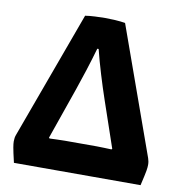

<svg xmlns="http://www.w3.org/2000/svg" viewBox="-78 -761 790 834"><g transform="rotate(10 317.0 -344.0)"><path d="M38 0Q26.5 -49 23.8 -65.5Q21 -82 21 -92Q21 -100.5 22.2 -107.8Q23.5 -115 26 -121.5L231.5 -683Q250 -686 275.5 -687.2Q301 -688.5 320 -688.5Q338.5 -688.5 364.2 -687Q390 -685.5 408 -682L608.5 -121.5Q611 -114.5 612.2 -107.5Q613.5 -100.5 613.5 -92Q613.5 -82 610.8 -65.5Q608 -49 596.5 0ZM448 -134 379 -336Q361.5 -387 344 -444.8Q326.5 -502.5 314.5 -551H308.5Q295 -503.5 277.8 -450Q260.5 -396.5 248.5 -362L169 -134L172 -131Q185.5 -131.5 204.8 -132.2Q224 -133 239 -133H379.5Q394.5 -133 413.2 -132.2Q432 -131.5 445 -131Z"/></g></svg>

Font: Signika Negative SC
Style: Bold
Weight: 700
Designer: Anna Giedryś
Foundry: Anna Giedryś
Version: Version 2.000; ttfautohint (v1.8.3) -l 8 -r 50 -G 200 -x 9 -